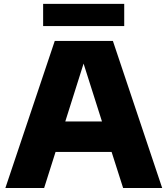

<svg xmlns="http://www.w3.org/2000/svg" viewBox="-20 -946 844 966"><path d="M7 0 255.5 -740H548L796 0H599.5L541.5 -181.5H259.5L202 0ZM308.5 -335H493L400.5 -626ZM197 -815V-926.5H605V-815Z"/></svg>

Font: Encode Sans SemiExpanded SemiExpanded ExtraBold
Style: Regular
Weight: 800
Width: 6
Designer: Multiple Designers
Foundry: Impallari Type
Version: Version 3.000; ttfautohint (v1.8.3) -l 8 -r 50 -G 200 -x 14 